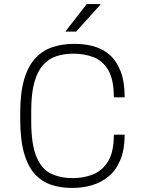

<svg xmlns="http://www.w3.org/2000/svg" viewBox="-20 -911 703 941"><path d="M332 10Q278 10 232 -5Q186 -20 151.5 -57Q117 -94 98 -160.5Q79 -227 79 -330V-356Q79 -459 99.5 -525.5Q120 -592 156.5 -629Q193 -666 240.5 -681Q288 -696 342 -696H347Q395 -696 439 -684Q483 -672 517 -642.5Q551 -613 571 -562Q591 -511 591 -434H538Q538 -520 511 -566.5Q484 -613 439 -630.5Q394 -648 339 -648Q295 -648 257.5 -636Q220 -624 192 -593.5Q164 -563 148.5 -508Q133 -453 133 -368V-318Q133 -205 158 -144Q183 -83 229 -60.5Q275 -38 337 -38Q390 -38 435.5 -56Q481 -74 509.5 -120Q538 -166 538 -251H591Q591 -178 570 -127.5Q549 -77 513 -47Q477 -17 431.5 -3.5Q386 10 337 10ZM300 -756 405 -891H472V-888L353 -756Z"/></svg>

Font: Chivo Medium Thin
Style: Regular
Weight: 250
Version: Version 2.002